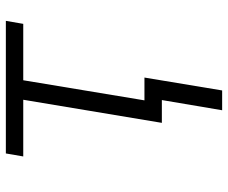

<svg xmlns="http://www.w3.org/2000/svg" viewBox="-80 -480 761 640"><g transform="rotate(-90 300.0 -159.5)"><path d="M319 201H253L287 0H211L288 -462H99L109 -520H551L541 -462H353L286 -58H362Z"/></g></svg>

Font: Iosevka SS04 Lt Ex Obl
Style: Regular
Weight: 300
Width: 7
Italic angle: -9°
Monospace: yes
Designer: Belleve Invis
Foundry: Belleve Invis
Version: Version 19.0.0; ttfautohint (v1.8.4)